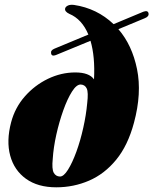

<svg xmlns="http://www.w3.org/2000/svg" viewBox="-20 -787 654 819"><path d="M551.5 -263.5Q525.5 -166.5 475.8 -105.8Q426 -45 360 -16.5Q294 12 220 12Q141.5 12 91 -24.2Q40.5 -60.5 23.5 -123.2Q6.5 -186 27.5 -265.5Q44 -328 86 -375.8Q128 -423.5 184.5 -450.8Q241 -478 301 -478Q360.5 -478 381 -448.5Q386 -545.5 366 -613L218 -552Q200.5 -545.5 198 -559Q195 -572.5 212.5 -579.5L357 -639.5Q329.5 -705.5 275.5 -728Q254.5 -738 258 -751.5Q260 -758.5 269.5 -763.2Q279 -768 295.5 -766Q393.5 -751.5 464.5 -684L591.5 -737Q610.5 -744 613.5 -730.5Q616.5 -716.5 597 -709L485 -662.5Q543.5 -595 564.5 -492.2Q585.5 -389.5 551.5 -263.5ZM235.5 -34Q251.5 -33.5 270 -63Q288.5 -92.5 305.8 -139.8Q323 -187 335.2 -242Q347.5 -297 352 -347Q357.5 -393.5 350 -409.5Q342.5 -425.5 324.5 -426.5Q306.5 -427 287 -396.2Q267.5 -365.5 250 -316.5Q232.5 -267.5 220.2 -212.5Q208 -157.5 205 -109.5Q200.5 -66 209.2 -50.2Q218 -34.5 235.5 -34Z"/></svg>

Font: Fraunces 72pt S000 Black
Style: Italic
Weight: 900
Italic angle: -16°
Version: Version 1.000; ttfautohint (v1.8.3)